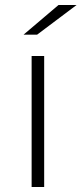

<svg xmlns="http://www.w3.org/2000/svg" viewBox="-20 -745 325 765"><path d="M74 -607 213 -725H285L128 -607ZM106 0V-522H156V0Z"/></svg>

Font: mBank Light
Style: Regular
Weight: 300
Designer: Julieta Ulanovsky
Foundry: Julieta Ulanovsky
Version: Version 7.200;PS 007.200;hotconv 1.0.88;makeotf.lib2.5.64775